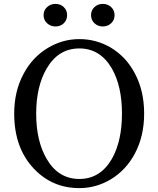

<svg xmlns="http://www.w3.org/2000/svg" viewBox="-20 -951 813 987"><path d="M388 16Q250 16 156 -82Q53 -189 53 -367Q53 -483 102 -573Q147 -657 225 -704Q301 -750 388 -750Q475 -750 550 -706Q628 -659 672 -576Q721 -486 721 -367Q721 -251 673 -161Q628 -77 551 -30Q475 16 388 16ZM388 -31Q495 -31 555 -134Q607 -226 607 -367Q607 -508 555 -599Q495 -702 388 -702Q280 -702 220 -599Q166 -507 166 -366.5Q166 -226 220 -134Q280 -31 388 -31ZM265 -931Q291 -931 308 -914.5Q325 -898 325 -873Q325 -848 308 -831.5Q291 -815 265.5 -815Q240 -815 222 -831.5Q204 -848 204 -873Q204 -898 222 -914.5Q240 -931 265 -931ZM508 -931Q534 -931 551.5 -914.5Q569 -898 569 -873Q569 -848 551.5 -831.5Q534 -815 508.5 -815Q483 -815 465.5 -831.5Q448 -848 448 -873Q448 -898 465.5 -914.5Q483 -931 508 -931Z"/></svg>

Font: GenRyuMin TW M
Style: Regular
Weight: 500
Version: Version 1.501;PS 1;hotconv 16.6.51;makeotf.lib2.5.65220